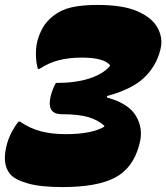

<svg xmlns="http://www.w3.org/2000/svg" viewBox="-28 -740 676 780"><path d="M368 -720Q473 -720 532 -693.5Q591 -667 612.5 -626.5Q634 -586 625 -545L623 -536Q606 -470 556.5 -423.5Q507 -377 407 -350L406 -344Q495 -320 525 -268Q555 -216 539 -157L536 -146Q511 -56 438.5 -18Q366 20 225 20Q137 20 84.5 5Q32 -10 13 -33Q-23 -76 2 -161Q9 -184 21.5 -207Q34 -230 47 -246H53Q94 -218 138.5 -206.5Q183 -195 238 -195Q344 -195 395 -225L396 -229Q371 -252 331.5 -264Q292 -276 223 -276Q160 -276 178 -350Q185 -378 199 -403Q279 -403 334.5 -421Q390 -439 418 -471L419 -475Q394 -506 305 -506Q253 -506 211.5 -495.5Q170 -485 132 -460H126Q119 -482 118 -514Q117 -546 124 -574Q131 -600 145 -626Q159 -652 189 -676Q221 -701 264 -710.5Q307 -720 368 -720Z"/></svg>

Font: Recursive Mn Csl St XBk
Style: Italic
Weight: 1000
Italic angle: -15°
Monospace: yes
Version: Version 1.079;hotconv 1.0.112;makeotfexe 2.5.65598; ttfautoh